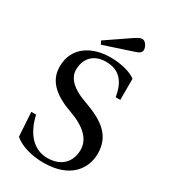

<svg xmlns="http://www.w3.org/2000/svg" viewBox="-218 -993 976 1110"><g transform="rotate(30 270.5 -438.0)"><path d="M193 -764 204 -742 374 -798C419 -812 433 -819 435 -838C437 -858 418 -887 403 -890C387 -893 373 -887 338 -863ZM50 -205 60 -45C104 -4 187 15 257 15C434 15 504 -86 504 -188C504 -306 424 -362 307 -405L275 -417C208 -442 152 -485 152 -545C152 -618 196 -672 280 -672C366 -672 414 -623 430 -522H461V-663C427 -690 359 -707 291 -707C169 -707 61 -646 61 -514C61 -409 145 -354 250 -317L268 -310C312 -293 407 -247 407 -158C407 -72 352 -20 263 -20C169 -20 107 -93 82 -205Z"/></g></svg>

Font: Lingua Franca
Style: Regular
Weight: 400
Version: Version 1.19